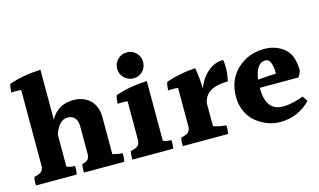

<svg xmlns="http://www.w3.org/2000/svg" viewBox="-87 -1024 2080 1250"><g transform="rotate(-15 953.0 -398.5)"><path d="M557 -361V-113Q598 -102 624 -102Q624 -96 624 -81.5Q624 -67 619 -45H348Q347 -53 347 -67Q347 -81 352 -102Q378 -107 390 -119Q402 -131 402 -161V-341Q402 -380 384 -399.5Q366 -419 337 -419Q279 -419 247 -329V-112Q271 -102 303 -102Q303 -96 303 -82Q303 -68 299 -45H24Q24 -53 24 -68.5Q24 -84 29 -102Q60 -107 76 -119.5Q92 -132 92 -161V-670Q81 -672 63 -672Q45 -672 25 -671Q27 -707 34 -727Q130 -761 247 -765V-429Q297 -519 402 -519Q472 -519 514.5 -477Q557 -435 557 -361Z M906 -641.5Q906 -605 881 -579.5Q856 -554 819.5 -554Q783 -554 757 -579.5Q731 -605 731 -641.5Q731 -678 757 -703.5Q783 -729 819.5 -729Q856 -729 881 -703.5Q906 -678 906 -641.5ZM953 -102Q953 -96 953 -82Q953 -68 949 -45H674Q674 -53 674 -68.5Q674 -84 679 -102Q710 -107 726 -119.5Q742 -132 742 -161V-420Q727 -422 709.5 -422Q692 -422 675 -421Q677 -456 684 -477Q781 -510 897 -515V-112Q921 -102 953 -102Z M1412 -519Q1417 -502 1417 -464Q1417 -426 1406 -376Q1253 -376 1237 -272V-120Q1273 -106 1323 -102Q1323 -96 1323 -82Q1323 -68 1319 -45H1014Q1014 -53 1014 -68.5Q1014 -84 1019 -102Q1050 -107 1066 -119.5Q1082 -132 1082 -161V-419Q1067 -421 1049.5 -421Q1032 -421 1015 -420Q1017 -455 1024 -475Q1115 -508 1223 -514Q1235 -445 1237 -374Q1261 -438 1307.5 -478.5Q1354 -519 1412 -519Z M1677 -445Q1614 -445 1599 -336L1677 -342L1722 -344Q1721 -445 1677 -445ZM1596 -282V-280Q1596 -125 1712 -125Q1773 -125 1851 -155L1874 -119Q1789 -32 1668 -32Q1585 -32 1512 -88Q1476 -115 1453.5 -161Q1431 -207 1431 -264Q1431 -380 1506 -449.5Q1581 -519 1689 -519Q1761 -519 1815 -479Q1877 -434 1877 -323Q1869 -299 1857 -282Z"/></g></svg>

Font: Halant
Style: Bold
Weight: 700
Designer: Hitesh Malaviya (Devanagari), Satya Rajpurohit (Latin)
Foundry: Indian Type Foundry
Version: Version 1.101;PS 1.0;hotconv 1.0.78;makeotf.lib2.5.61930; tt